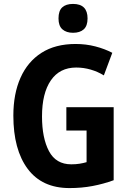

<svg xmlns="http://www.w3.org/2000/svg" viewBox="-20 -948 659 978"><path d="M318 -402H559V-30Q507 -11 451.5 -0.5Q396 10 334 10Q194 10 121 -88Q48 -186 48 -359Q48 -470 84.5 -552Q121 -634 191.5 -679Q262 -724 365 -724Q418 -724 466 -711.5Q514 -699 552 -679L509 -564Q478 -583 442 -593.5Q406 -604 368 -604Q284 -604 239 -538.5Q194 -473 194 -355Q194 -245 229.5 -178Q265 -111 343 -111Q366 -111 385 -114Q404 -117 421 -122V-283H318ZM352 -928Q426 -928 426 -854Q426 -816 406.5 -798.5Q387 -781 352 -781Q318 -781 298 -798.5Q278 -816 278 -854Q278 -893 297 -910.5Q316 -928 352 -928Z"/></svg>

Font: Noto Sans Condensed
Style: Bold
Weight: 700
Width: 3
Designer: Monotype Design Team
Foundry: Monotype Imaging Inc.
Version: Version 2.013; ttfautohint (v1.8.4.7-5d5b)